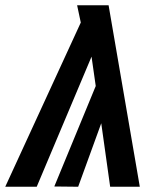

<svg xmlns="http://www.w3.org/2000/svg" viewBox="-63 -712 585 732"><path d="M470 0H357L323 -242L235 0L144 -1L302 -384L286 -496L77 0H-43L245 -626L231 -692H351Z"/></svg>

Font: Fira Sans Extra Condensed SemiBold
Style: Italic
Weight: 600
Width: 3
Italic angle: -8°
Designer: Carrois Corporate & Edenspiekermann AG
Foundry: Carrois Corporate GbR & Edenspiekermann AG
Version: Version 4.203